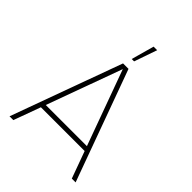

<svg xmlns="http://www.w3.org/2000/svg" viewBox="-253 -1020 1142 1142"><g transform="rotate(45 318.0 -449.5)"><path d="M295 -700H341L596 0H564L502 -170H134L72 0H40ZM145 -200H491L318 -675ZM313 -755 353 -899H383L333 -755Z"/></g></svg>

Font: Urbanist Thin
Style: Regular
Weight: 100
Designer: Corey Hu
Foundry: Corey Hu
Version: Version 1.330; ttfautohint (v1.8.4.7-5d5b)